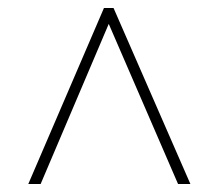

<svg xmlns="http://www.w3.org/2000/svg" viewBox="-20 -734 550 482"><path d="M51 -272H82L253 -674L427 -272H458L265 -714H241Z"/></svg>

Font: Noto Serif Devanagari SemiCondensed Thin
Style: Regular
Weight: 100
Width: 4
Designer: Universal Thirst, Indian Type Foundry and the Monotype Design Team
Foundry: Monotype Imaging Inc.
Version: Version 2.004